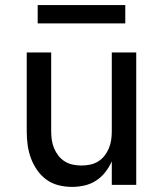

<svg xmlns="http://www.w3.org/2000/svg" viewBox="-20 -726 640 754"><path d="M263 8Q236 8 210 1.5Q184 -5 162.5 -20.5Q141 -36 125.5 -58.5Q110 -81 101 -106Q92 -131 88.5 -157Q85 -183 85 -210V-520H181V-210Q181 -193 183.5 -176Q186 -159 192.5 -143.5Q199 -128 209.5 -114.5Q220 -101 234.5 -92Q249 -83 266 -79.5Q283 -76 300 -76Q317 -76 334 -79.5Q351 -83 365.5 -92Q380 -101 390.5 -114.5Q401 -128 407.5 -143.5Q414 -159 416.5 -176Q419 -193 419 -210V-520H515V0H419V-92Q409 -70 393.5 -50Q378 -30 357 -16.5Q336 -3 311.5 2.5Q287 8 263 8ZM128 -634V-706H472V-634Z"/></svg>

Font: Iosevka SS04 Medium Extended
Style: Regular
Weight: 500
Width: 7
Monospace: yes
Designer: Belleve Invis
Foundry: Belleve Invis
Version: Version 19.0.0; ttfautohint (v1.8.4)